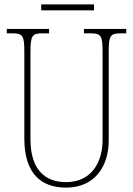

<svg xmlns="http://www.w3.org/2000/svg" viewBox="-20 -846 608 876"><path d="M168 -799H409V-826H168ZM281 10C414 10 476 -89 476 -205V-607C476 -683 482 -694 532 -694H556V-714H363V-694H392C442 -694 448 -683 448 -607V-207C448 -112 402 -15 281 -15C183 -15 119 -75 119 -210V-606C119 -684 126 -694 175 -694H204V-714H11V-694H35C85 -694 91 -683 91 -608V-214C91 -54 168 10 281 10Z"/></svg>

Font: Noto Serif Myanmar Condensed Thin
Style: Regular
Weight: 100
Width: 3
Designer: Ben Mitchell and the Monotype Design Team
Foundry: Monotype Imaging Inc.
Version: Version 2.106